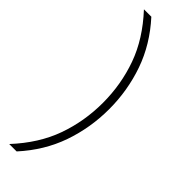

<svg xmlns="http://www.w3.org/2000/svg" viewBox="-339 -812 1036 1036"><g transform="rotate(45 178.5 -294.0)"><path d="M31 220Q140 102.5 185.8 -25.8Q231.5 -154 231.5 -294Q231.5 -434 185.8 -562.2Q140 -690.5 31 -808H87.5Q188 -697.5 233.8 -566.8Q279.5 -436 279.5 -294Q279.5 -152 233.8 -21.2Q188 109.5 87.5 220Z"/></g></svg>

Font: Encode Sans Exp XLt
Style: Regular
Weight: 200
Width: 7
Designer: Multiple Designers
Foundry: Impallari Type
Version: Version 3.002; ttfautohint (v1.8.3) -l 8 -r 50 -G 200 -x 14 